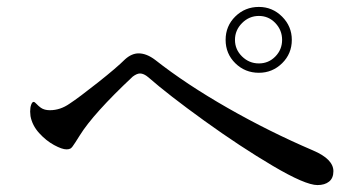

<svg xmlns="http://www.w3.org/2000/svg" viewBox="-20 -660 1040 554"><path d="M631 -545Q631 -585 659 -612.5Q687 -640 727 -640Q766 -640 794 -612Q822 -584 822 -545Q822 -505 794 -477.5Q766 -450 727 -450Q687 -450 659 -477.5Q631 -505 631 -545ZM794 -545Q794 -573 774.5 -593.5Q755 -614 727 -614Q699 -614 678.5 -593.5Q658 -573 658 -545Q658 -517 678.5 -497Q699 -477 727 -477Q755 -477 774.5 -497Q794 -517 794 -545ZM408 -437Q395 -448 384 -448Q375 -448 363 -439Q249 -332 210 -269Q206 -263 197 -248.5Q188 -234 183.5 -231.5Q179 -229 172 -229Q159 -229 136 -241.5Q113 -254 93 -276Q73 -298 68 -325L67 -338Q67 -350 70 -358Q73 -366 77 -366Q80 -366 85.5 -360Q91 -354 98 -349Q108 -342 124 -342Q154 -342 181 -361Q207 -378 262 -421.5Q317 -465 341 -489Q360 -506 380 -506Q403 -506 428 -487Q517 -417 637 -348.5Q757 -280 883 -226Q942 -201 942 -166Q942 -146 929.5 -136Q917 -126 896 -126Q861 -126 767 -181.5Q673 -237 569 -312Q465 -387 408 -437Z"/></svg>

Font: Shippori Mincho Medium
Style: Regular
Weight: 500
Designer: FONTDASU
Foundry: FONTDASU / Google Inc. / but / Adobe
Version: Version 3.110; ttfautohint (v1.8.3)